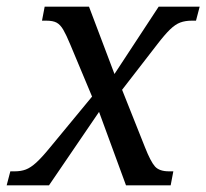

<svg xmlns="http://www.w3.org/2000/svg" viewBox="-55 -556 619 576"><path d="M-35 0 -24 -42H-11Q8 -42 22.5 -47.5Q37 -53 53.5 -68Q70 -83 93 -111L240 -289L233 -238L156 -422Q144 -451 135 -466.5Q126 -482 115 -488Q104 -494 84 -494H71L79 -536H212L299 -306L272 -309L421 -536H544L533 -494H520Q501 -494 486 -488.5Q471 -483 455 -467.5Q439 -452 416 -422L293 -263L300 -315L380 -114Q397 -71 410 -56.5Q423 -42 452 -42H465L457 0H323L232 -248L259 -245L92 0Z"/></svg>

Font: Noto Serif
Style: Italic
Weight: 400
Italic angle: -12°
Designer: Monotype Design Team
Foundry: Monotype Imaging Inc.
Version: Version 2.013